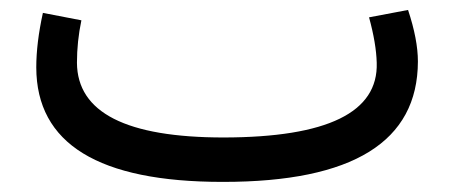

<svg xmlns="http://www.w3.org/2000/svg" viewBox="-20 -360 893 380"><path d="M132.3 -235.8Q133.3 -87.9 422.9 -87.9Q730.5 -88.4 725.6 -235.8Q724.6 -273.9 710.4 -325.7L787.6 -340.3Q807.1 -281.7 807.1 -238.3Q806.6 0 421.9 0H420.4Q52.2 0 51.8 -226.6Q51.8 -274.9 64.9 -334.5L141.1 -319.8Q132.3 -277.8 132.3 -235.8Z"/></svg>

Font: Nahid FD
Style: FD
Weight: 400
Foundry: DejaVu fonts team - Redesigned by Saber Rastikerdar
Version: Version 0.3.0